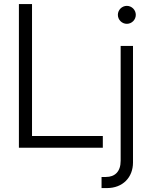

<svg xmlns="http://www.w3.org/2000/svg" viewBox="-20 -748 756 972"><path d="M75.7 0H500.5V-59.6H142.1V-727.5H75.7ZM590.8 -515.6V65.9C590.8 120.6 562 147.9 516.1 147.9H494.1V204.1H521.5C601.6 204.1 653.3 149.9 653.3 74.7V-515.6ZM622.1 -627.4C647 -627.4 667.5 -647.9 667.5 -672.9C667.5 -697.8 647 -718.3 622.1 -718.3C597.2 -718.3 576.7 -697.8 576.7 -672.9C576.7 -647.9 597.2 -627.4 622.1 -627.4Z"/></svg>

Font: Raveo Display Display Light
Style: Regular
Weight: 300
Designer: Jakub Foglar, Rasmus Andersson (Inter)
Foundry: Jakubfoglar.com
Version: Version 1.100;Glyphs 3.2.3 (3260)